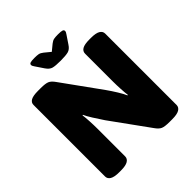

<svg xmlns="http://www.w3.org/2000/svg" viewBox="-228 -1016 1175 1175"><g transform="rotate(-45 359.5 -429.0)"><path d="M130 2Q88 2 69 -9.5Q50 -21 50 -41V-660Q50 -681 69 -691.5Q88 -702 130 -702H154Q194 -702 212 -694.5Q230 -687 248 -661L426 -414Q448 -383 469 -349Q490 -315 498 -295L502 -296Q499 -316 497 -351.5Q495 -387 495 -419V-659Q495 -680 514 -691Q533 -702 575 -702H589Q631 -702 650 -690.5Q669 -679 669 -659V-41Q669 -21 650 -9.5Q631 2 589 2H565Q525 2 507 -5.5Q489 -13 471 -39L294 -284Q271 -318 250 -351.5Q229 -385 221 -404L217 -403Q220 -383 222 -347.5Q224 -312 224 -280V-41Q224 -21 205 -9.5Q186 2 144 2ZM461 -860Q488 -860 497.5 -856.5Q507 -853 507 -844Q507 -835 497 -822L462 -770Q446 -745 424.5 -739.5Q403 -734 359 -734Q314 -734 294 -739.5Q274 -745 257 -770L222 -822Q212 -835 212 -844Q212 -853 221.5 -856.5Q231 -860 257 -860Q280 -860 292.5 -857.5Q305 -855 320 -843L359 -811L398 -843Q413 -855 426 -857.5Q439 -860 461 -860Z"/></g></svg>

Font: Asap Black
Style: Regular
Weight: 900
Designer: Pablo Cosgaya
Foundry: Omnibus-Type
Version: Version 3.001; ttfautohint (v1.8.4.7-5d5b)